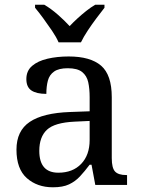

<svg xmlns="http://www.w3.org/2000/svg" viewBox="-20 -786 603 816"><path d="M205 10Q138 10 94 -29Q50 -68 50 -150Q50 -230 106.5 -268Q163 -306 278 -310L361 -313V-373Q361 -409 355 -436.5Q349 -464 329 -480Q309 -496 268 -496Q230 -496 210 -482Q190 -468 183.5 -443.5Q177 -419 177 -387Q135 -387 113.5 -401.5Q92 -416 92 -450Q92 -485 116.5 -506Q141 -527 182 -536.5Q223 -546 272 -546Q364 -546 409.5 -507Q455 -468 455 -373V-114Q455 -72 469 -57Q483 -42 517 -42H520V0H385L369 -86H361Q340 -58 320 -36.5Q300 -15 273.5 -2.5Q247 10 205 10ZM228 -52Q289 -52 325 -89.5Q361 -127 361 -191V-272L297 -269Q212 -265 179.5 -234.5Q147 -204 147 -145Q147 -52 228 -52ZM229 -606Q219 -629 201 -655.5Q183 -682 164 -708Q145 -734 129 -753V-766H168Q197 -749 225.5 -724Q254 -699 276 -675Q291 -691 309 -707.5Q327 -724 346.5 -739.5Q366 -755 385 -766H424V-753Q409 -734 389.5 -708Q370 -682 352.5 -655.5Q335 -629 324 -606Z"/></svg>

Font: Noto Serif Khojki
Style: Regular
Weight: 400
Designer: Juan Bruce
Version: Version 2.002